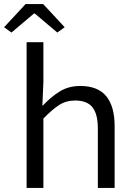

<svg xmlns="http://www.w3.org/2000/svg" viewBox="-37 -918 657 938"><path d="M93 0V-712H175V-518L170 -403H173Q211 -444 254.5 -471Q298 -498 355 -498Q441 -498 482 -448Q523 -398 523 -302V0H441V-291Q441 -360 415 -393.5Q389 -427 329 -427Q286 -427 252 -405Q218 -383 175 -339V0ZM19 -759 -17 -785 88 -898H174L279 -785L243 -759L133 -852H129Z"/></svg>

Font: SauceCodePro NFM
Style: Regular
Weight: 400
Monospace: yes
Designer: Paul D. Hunt, Teo Tuominen
Foundry: Adobe
Version: Version 2.042;hotconv 1.1.0;makeotfexe 2.6.0;Nerd Fonts 3.3.